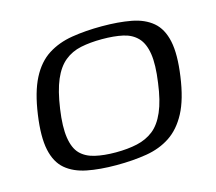

<svg xmlns="http://www.w3.org/2000/svg" viewBox="-76 -561 744 661"><g transform="rotate(-15 296.0 -230.5)"><path d="M263 7Q204 7 158.5 -2Q113 -11 84 -35.5Q55 -60 45 -107Q35 -154 46 -231Q57 -309 81.5 -356.5Q106 -404 143.5 -428Q181 -452 230 -460Q279 -468 337 -468Q396 -468 441.5 -459.5Q487 -451 516 -426.5Q545 -402 555 -355Q565 -308 554 -231Q543 -152 518 -105Q493 -58 456 -33.5Q419 -9 370.5 -1Q322 7 263 7ZM272 -36Q315 -36 348.5 -43.5Q382 -51 407 -70.5Q432 -90 449 -129Q466 -168 474 -230Q483 -293 477 -331.5Q471 -370 451.5 -390.5Q432 -411 400.5 -418Q369 -425 326 -425Q284 -425 250.5 -418Q217 -411 192 -390.5Q167 -370 150.5 -331.5Q134 -293 125 -230Q116 -168 122 -129Q128 -90 147 -70.5Q166 -51 198 -43.5Q230 -36 272 -36Z"/></g></svg>

Font: Genos
Style: Italic
Weight: 400
Italic angle: -8°
Version: Version 1.010